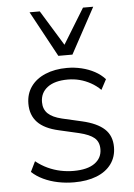

<svg xmlns="http://www.w3.org/2000/svg" viewBox="-54 -792 586 841"><g transform="rotate(-5 239.0 -371.5)"><path d="M238 8Q202 8 167.5 1Q133 -6 103.5 -20Q74 -34 53 -54L75 -99Q100 -79 127 -66.5Q154 -54 182.5 -48Q211 -42 240 -42Q301 -42 333 -65Q365 -88 365 -127Q365 -159 344.5 -176.5Q324 -194 278 -205L191 -225Q128 -239 98 -270.5Q68 -302 68 -352Q68 -395 90.5 -427Q113 -459 154.5 -476.5Q196 -494 250 -494Q283 -494 314 -486.5Q345 -479 371 -465Q397 -451 416 -430L392 -385Q373 -404 349.5 -417Q326 -430 301 -436.5Q276 -443 249 -443Q191 -443 159.5 -419Q128 -395 128 -354Q128 -323 147.5 -304Q167 -285 209 -275L296 -255Q361 -240 393 -210.5Q425 -181 425 -131Q425 -88 402 -56.5Q379 -25 337 -8.5Q295 8 238 8ZM217 -550 108 -751H153L248 -596L343 -751H388L279 -550Z"/></g></svg>

Font: Nunito Sans 12pt ExtraLight 12pt Light
Style: Regular
Weight: 300
Version: Version 3.101;gftools[0.9.27]